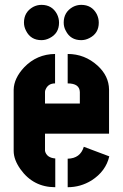

<svg xmlns="http://www.w3.org/2000/svg" viewBox="-20 -782 514 802"><path d="M80.1 -687.5Q80.1 -731.4 118.2 -752.9Q134.8 -761.7 153.3 -761.7Q197.3 -761.7 217.8 -723.6Q226.6 -706.1 226.6 -687.5Q226.6 -642.6 187.5 -623Q170.9 -614.3 153.3 -614.3Q108.4 -614.3 88.9 -653.3Q80.1 -669.9 80.1 -687.5ZM246.1 -687.5Q246.1 -731.4 284.2 -752.9Q300.8 -761.7 319.3 -761.7Q363.3 -761.7 383.8 -723.6Q392.6 -706.1 392.6 -687.5Q392.6 -642.6 353.5 -623Q336.9 -614.3 319.3 -614.3Q274.4 -614.3 254.9 -653.3Q246.1 -668.9 246.1 -687.5ZM37.1 -151.4V-407.2Q38.1 -455.1 81.1 -501Q133.8 -555.7 210 -556.6V-433.6Q181.6 -433.6 170.9 -409.2Q168 -403.3 168 -398.4V-349.6H313.5V-397.5Q312.5 -433.6 262.7 -433.6V-556.6Q334 -556.6 387.7 -507.8Q434.6 -464.8 435.5 -408.2V-223.6H168V-151.4Q174.8 -123 210.9 -120.1V0Q119.1 0 65.4 -75.2Q37.1 -115.2 37.1 -151.4ZM262.7 0V-119.1Q315.4 -120.1 330.1 -168.9L436.5 -128.9Q421.9 -66.4 362.3 -28.3Q316.4 0 262.7 0Z"/></svg>

Font: Post No Bills Colombo
Style: ExtraBold
Weight: 900
Designer: Kosala Senevirathne, Siva Puranthara, Lasantha Premarathna, Tharique Azeez
Foundry: Mooniak
Version: Version 1.220 ; ttfautohint (v1.5)